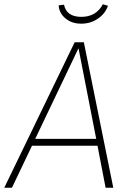

<svg xmlns="http://www.w3.org/2000/svg" viewBox="-33 -880 612 900"><path d="M348 -769Q303 -769 273.5 -794Q244 -819 242 -855L267 -858Q279 -801 348 -801Q418 -801 449 -860L473 -853Q461 -817 426.5 -793Q392 -769 348 -769ZM462 0 424 -197H117L23 0H-13L317 -682H360L498 0ZM132 -229H418L335 -654Z"/></svg>

Font: Fira Sans UltraLight
Style: Italic
Weight: 200
Italic angle: -8°
Designer: Carrois Corporate & Edenspiekermann AG
Foundry: Carrois Corporate GbR & Edenspiekermann AG
Version: Version 4.203;PS 004.203;hotconv 1.0.88;makeotf.lib2.5.64775